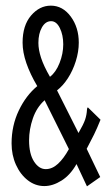

<svg xmlns="http://www.w3.org/2000/svg" viewBox="-20 -649 390 680"><path d="M288 11 251 -68Q229 -29 198 -9.5Q167 10 137 10Q105 10 78.5 -10.5Q52 -31 36.5 -65.5Q21 -100 21 -141Q21 -204 46.5 -257.5Q72 -311 112 -344Q87 -386 73.5 -425Q60 -464 60 -498Q60 -559 90 -594Q120 -629 160 -629Q202 -629 230.5 -590.5Q259 -552 259 -498Q259 -466 248.5 -432.5Q238 -399 220.5 -372Q203 -345 182 -329L258 -178Q276 -209 281.5 -225.5Q287 -242 288 -260Q288 -266 291 -269L336 -225Q324 -195 313 -172.5Q302 -150 287 -122L335 -22ZM157 -377Q178 -393 191 -426Q204 -459 204 -492Q204 -525 192 -549.5Q180 -574 161 -574Q141 -574 128.5 -552Q116 -530 116 -497Q116 -473 125.5 -444Q135 -415 157 -377ZM142 -50Q165 -50 185.5 -69Q206 -88 224 -121L138 -294Q110 -269 96.5 -230Q83 -191 83 -152Q83 -104 100.5 -77Q118 -50 142 -50Z"/></svg>

Font: Inconsolata ExtraCondensed
Style: Regular
Weight: 400
Width: 2
Monospace: yes
Designer: Raph Levien, Cyreal, Brenton Simpson
Foundry: Raph Levien, Cyreal, Google
Version: Version 3.001; ttfautohint (v1.8.2.53-6de2)